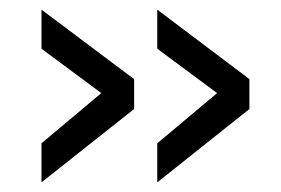

<svg xmlns="http://www.w3.org/2000/svg" viewBox="-20 -443 583 398"><path d="M306 -65V-146L430 -250L306 -342V-423L497 -279V-217ZM66 -65V-146L190 -250L66 -342V-423L258 -279V-217Z"/></svg>

Font: Cairo
Style: Regular
Weight: 400
Designer: Mohamed Gaber, Accademia di Belle Arti di Urbino
Foundry: Kief Type Foundry, Accademia di Belle Arti di Urbino
Version: Version 3.120